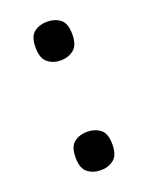

<svg xmlns="http://www.w3.org/2000/svg" viewBox="-111 -601 512 667"><g transform="rotate(-20 145.5 -267.5)"><path d="M146 -399Q118 -399 98 -415Q78 -431 78 -471Q78 -512 98 -527Q118 -542 146 -542Q174 -542 194 -527Q214 -512 214 -471Q214 -431 194 -415Q174 -399 146 -399ZM146 7Q118 7 98 -8.5Q78 -24 78 -64Q78 -105 98 -120Q118 -135 146 -135Q174 -135 194 -120Q214 -105 214 -64Q214 -24 194 -8.5Q174 7 146 7Z"/></g></svg>

Font: Noto Serif Toto Medium
Style: Regular
Weight: 500
Designer: Monotype Design Team
Foundry: Monotype Imaging Inc.
Version: Version 2.001; ttfautohint (v1.8.4.7-5d5b)